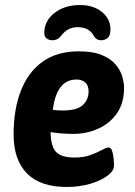

<svg xmlns="http://www.w3.org/2000/svg" viewBox="-20 -735 537 763"><path d="M245 8Q140 8 87 -46Q34 -100 34 -201Q34 -300 63 -374.5Q92 -449 149.5 -490Q207 -531 293 -531Q350 -531 385.5 -516Q421 -501 440 -478Q459 -455 466 -430.5Q473 -406 473 -386Q473 -325 444.5 -284.5Q416 -244 370 -223.5Q324 -203 273 -203Q244 -203 221.5 -205Q199 -207 181 -210Q182 -153 203 -131Q224 -109 277 -109Q313 -109 340 -119Q367 -129 385 -139Q403 -149 412 -149Q421 -149 425.5 -135.5Q430 -122 431.5 -105Q433 -88 433 -76Q433 -56 407 -36.5Q381 -17 338.5 -4.5Q296 8 245 8ZM230 -296Q286 -296 309 -317.5Q332 -339 332 -372Q332 -396 318.5 -407.5Q305 -419 284 -419Q205 -419 190 -299Q198 -297 209 -296.5Q220 -296 230 -296ZM298 -715Q351 -715 385 -687.5Q419 -660 419 -618Q419 -594 408 -584.5Q397 -575 382 -575Q362 -575 352 -594Q333 -627 289 -627Q249 -627 224 -594Q209 -575 189 -575Q175 -575 165.5 -582Q156 -589 156 -604Q156 -652 196.5 -683.5Q237 -715 298 -715Z"/></svg>

Font: Asap Semi Condensed Semi Condensed Regular
Style: Bold Italic
Weight: 700
Width: 4
Italic angle: -6°
Designer: Pablo Cosgaya
Foundry: Omnibus-Type
Version: Version 3.001; ttfautohint (v1.8.4.7-5d5b)